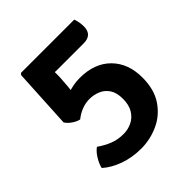

<svg xmlns="http://www.w3.org/2000/svg" viewBox="-178 -757 896 896"><g transform="rotate(-45 270.0 -309.5)"><path d="M208 -432Q206.5 -411 202.8 -390.5Q199 -370 191.5 -350Q166.5 -340.5 136.2 -335.5Q106 -330.5 75.5 -329L91.5 -625.5L206.5 -606Q209 -591.5 210.5 -568Q212 -544.5 212.5 -521.5Q213 -498.5 212 -485.5ZM51 -52.5Q54.5 -72 70 -98.2Q85.5 -124.5 105 -138.5Q135 -117.5 166.2 -105Q197.5 -92.5 235 -92.5Q265.5 -92.5 291.8 -105.5Q318 -118.5 333.8 -144.8Q349.5 -171 349.5 -211Q349.5 -251.5 333.5 -275.5Q317.5 -299.5 292 -310.2Q266.5 -321 238.5 -321Q212.5 -321 187.5 -311.5Q162.5 -302 140 -284Q122.5 -287.5 103.5 -300.8Q84.5 -314 75.5 -329Q95.5 -349 125.2 -370.8Q155 -392.5 193 -407.5Q231 -422.5 275.5 -422.5Q372.5 -422.5 428.2 -366.5Q484 -310.5 484 -217Q484 -138 449.2 -86.8Q414.5 -35.5 359.8 -10.8Q305 14 245.5 14Q186.5 14 136 -4Q85.5 -22 51 -52.5ZM450 -633Q455.5 -617.5 457.5 -603.2Q459.5 -589 459.5 -579Q459.5 -523.5 402.5 -523.5H235Q210 -523.5 181.8 -524.2Q153.5 -525 130.2 -526.5Q107 -528 96 -529.5L91.5 -625.5L99 -633Z"/></g></svg>

Font: Signika SemiBold
Style: Regular
Weight: 600
Designer: Anna Giedry
Foundry: Anna Giedry
Version: Version 2.001